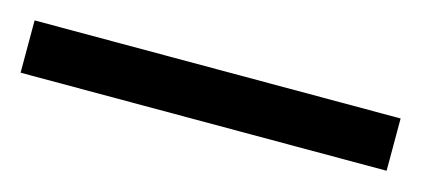

<svg xmlns="http://www.w3.org/2000/svg" viewBox="-27 9 498 227"><g transform="rotate(15 222.0 122.0)"><path d="M446 154H-2V90H446Z"/></g></svg>

Font: Noto Sans Kharoshthi
Style: Regular
Weight: 400
Designer: Monotype Design Team
Foundry: Monotype Imaging Inc.
Version: Version 2.004; ttfautohint (v1.8.4.7-5d5b)